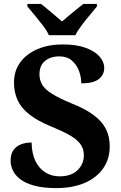

<svg xmlns="http://www.w3.org/2000/svg" viewBox="-20 -951 619 981"><path d="M268.5 10Q200.9 10 155.6 -2.3Q110.2 -14.6 83.5 -35.4Q56.8 -56.1 45.4 -81Q34.1 -105.8 34.1 -129.8Q34.1 -164.3 49 -184.6Q63.8 -204.8 88 -213.9Q112.1 -222.9 141.5 -222.9Q142.3 -166.3 161.2 -127.8Q180.2 -89.2 212.4 -69.6Q244.5 -50 284.6 -50Q343.5 -50 376 -81.4Q408.4 -112.7 408.4 -158Q408.4 -192.1 389.9 -216.2Q371.3 -240.2 334.3 -261.1Q297.4 -281.9 241.3 -304.8Q171.1 -333.7 129.6 -366.6Q88 -399.5 69.7 -439.7Q51.5 -479.9 51.5 -528.5Q51.5 -589.6 84 -633.2Q116.6 -676.9 172.8 -700.5Q228.9 -724 299.5 -724Q371.6 -724 418.9 -706.3Q466.2 -688.5 489.4 -661.3Q512.6 -634 512.6 -603.9Q512.6 -569 484.7 -547Q456.8 -525 395.3 -525Q395.3 -557.7 383.3 -589.3Q371.4 -620.9 346.9 -641.9Q322.4 -663 283.9 -663Q238 -663 209.8 -639.5Q181.6 -616.1 181.6 -571Q181.6 -542.6 195.2 -518.9Q208.8 -495.2 245.5 -471.9Q282.1 -448.7 349.3 -421.2Q418.2 -393.7 460.3 -361.7Q502.4 -329.8 521.5 -291.3Q540.6 -252.9 540.6 -203.2Q540.6 -138.6 507.4 -90.9Q474.2 -43.2 412.9 -16.6Q351.6 10 268.5 10ZM229.7 -771Q219.7 -794 199.4 -820.5Q179.1 -847 157.5 -873Q135.9 -899 119.9 -918V-931H189Q203.4 -920.6 222.7 -904.2Q242 -887.8 262 -871.3Q282 -854.8 297 -841.2Q312 -854.8 332.1 -871.3Q352.1 -887.8 372.2 -904.2Q392.3 -920.6 406 -931H475.2V-918Q460.2 -899 438.1 -873Q416 -847 396.2 -820.5Q376.3 -794 365.3 -771Z"/></svg>

Font: Noto Serif Lao
Style: Regular
Weight: 400
Designer: Monotype Design Team
Foundry: Monotype Imaging Inc.
Version: Version 2.003